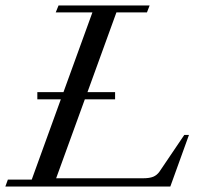

<svg xmlns="http://www.w3.org/2000/svg" viewBox="-22 -683 743 703"><path d="M-2.4 0 6.8 -25.4H94.2L200.7 -319.3H114.7V-345.7H210.4L316.4 -637.7H182.1L192.4 -663.1H525.9L516.1 -637.7H404.3L298.3 -345.7H399.4V-319.3H288.6L183.6 -30.3H502.4Q525.4 -30.3 539.1 -35.9Q552.7 -41.5 562 -54.7L652.8 -189H669.9L601.6 0Z"/></svg>

Font: Elstob
Style: Italic
Weight: 400
Italic angle: -20°
Designer: Peter S. Baker
Version: Version 1.015